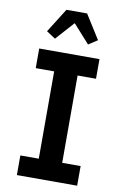

<svg xmlns="http://www.w3.org/2000/svg" viewBox="-104 -1039 709 1098"><g transform="rotate(10 250.0 -490.0)"><path d="M75 0V-114H182V-621H75V-735H425V-621H318V-114H425V0ZM154 -806 102 -840 190 -980H310L398 -840L346 -806L250 -913Z"/></g></svg>

Font: Iosevka Curly Slab Heavy
Style: Regular
Weight: 900
Monospace: yes
Designer: Belleve Invis
Foundry: Belleve Invis
Version: Version 22.1.2; ttfautohint (v1.8.4)